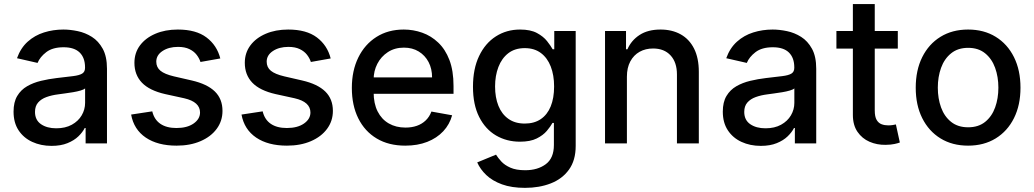

<svg xmlns="http://www.w3.org/2000/svg" viewBox="-20 -696 5020 932"><path d="M230.1 12.1Q178.3 12.1 136.4 -7.3Q94.5 -26.6 70.1 -63.6Q45.8 -100.5 45.8 -154.1Q45.8 -200.3 63.6 -230.1Q81.3 -259.9 111.5 -277.3Q141.7 -294.7 179 -303.6Q216.3 -312.5 255 -317.1Q304 -322.8 334.5 -326.5Q365.1 -330.3 378.9 -338.8Q392.8 -347.3 392.8 -366.5V-369Q392.8 -415.5 366.7 -441.1Q340.6 -466.6 289.1 -466.6Q235.4 -466.6 204.7 -443Q174 -419.4 162.3 -390.6L62.5 -413.4Q80.3 -463.1 114.5 -493.8Q148.8 -524.5 193.5 -538.5Q238.3 -552.6 287.6 -552.6Q320.3 -552.6 357.1 -544.9Q393.8 -537.3 426 -517Q458.1 -496.8 478.7 -459.3Q499.3 -421.9 499.3 -362.2V0H395.6V-74.6H391.3Q381 -54 360.4 -34.1Q339.8 -14.2 307.5 -1.1Q275.2 12.1 230.1 12.1ZM253.2 -73.2Q297.2 -73.2 328.7 -90.6Q360.1 -108 376.6 -136.2Q393.1 -164.4 393.1 -196.7V-267Q387.4 -261.4 371.3 -256.6Q355.1 -251.8 334.5 -248.4Q313.9 -245 294.4 -242.4Q274.9 -239.7 261.7 -237.9Q230.8 -234 205.4 -224.8Q180 -215.6 165 -198.3Q149.9 -181.1 149.9 -152.7Q149.9 -113.3 179 -93.2Q208.1 -73.2 253.2 -73.2Z M1049.4 -412.3 953.1 -395.2Q947.1 -413.7 934.1 -430.4Q921.2 -447.1 899.1 -457.7Q877.1 -468.4 844.1 -468.4Q799 -468.4 768.8 -448.3Q738.6 -428.3 738.6 -396.7Q738.6 -369.3 758.9 -352.6Q779.1 -335.9 824.2 -325.3L910.9 -305.4Q986.2 -288 1023.1 -251.8Q1060 -215.6 1060 -157.7Q1060 -108.7 1031.8 -70.5Q1003.6 -32.3 953.3 -10.7Q903.1 11 837 11Q745.4 11 687.5 -28.2Q629.6 -67.5 616.5 -139.9L719.1 -155.5Q728.7 -115.4 758.5 -95Q788.4 -74.6 836.3 -74.6Q888.5 -74.6 919.7 -96.4Q951 -118.3 951 -149.9Q951 -175.4 932 -192.8Q913 -210.2 873.9 -219.1L781.6 -239.3Q705.3 -256.7 668.9 -294.7Q632.5 -332.7 632.5 -391Q632.5 -439.3 659.4 -475.5Q686.4 -511.7 734 -532.1Q781.6 -552.6 843 -552.6Q931.5 -552.6 982.2 -514.4Q1033 -476.2 1049.4 -412.3Z M1585.2 -412.3 1489 -395.2Q1483 -413.7 1470 -430.4Q1457 -447.1 1435 -457.7Q1413 -468.4 1380 -468.4Q1334.9 -468.4 1304.7 -448.3Q1274.5 -428.3 1274.5 -396.7Q1274.5 -369.3 1294.7 -352.6Q1315 -335.9 1360.1 -325.3L1446.7 -305.4Q1522 -288 1558.9 -251.8Q1595.9 -215.6 1595.9 -157.7Q1595.9 -108.7 1567.6 -70.5Q1539.4 -32.3 1489.2 -10.7Q1438.9 11 1372.9 11Q1281.2 11 1223.4 -28.2Q1165.5 -67.5 1152.3 -139.9L1255 -155.5Q1264.6 -115.4 1294.4 -95Q1324.2 -74.6 1372.2 -74.6Q1424.4 -74.6 1455.6 -96.4Q1486.9 -118.3 1486.9 -149.9Q1486.9 -175.4 1467.9 -192.8Q1448.9 -210.2 1409.8 -219.1L1317.5 -239.3Q1241.1 -256.7 1204.7 -294.7Q1168.3 -332.7 1168.3 -391Q1168.3 -439.3 1195.3 -475.5Q1222.3 -511.7 1269.9 -532.1Q1317.5 -552.6 1378.9 -552.6Q1467.3 -552.6 1518.1 -514.4Q1568.9 -476.2 1585.2 -412.3Z M1947.4 11Q1866.8 11 1808.8 -23.6Q1750.7 -58.2 1719.3 -121.3Q1687.9 -184.3 1687.9 -269.2Q1687.9 -353 1719.3 -416.9Q1750.7 -480.8 1807.4 -516.7Q1864 -552.6 1940 -552.6Q1986.2 -552.6 2029.5 -537.3Q2072.8 -522 2107.2 -489.3Q2141.7 -456.7 2161.6 -404.7Q2181.5 -352.6 2181.5 -278.4V-240.8H1747.9V-320.3H2077.4Q2077.4 -362.2 2060.4 -394.7Q2043.3 -427.2 2012.6 -446Q1981.9 -464.8 1940.7 -464.8Q1896 -464.8 1862.7 -443Q1829.5 -421.2 1811.6 -386.2Q1793.7 -351.2 1793.7 -310.4V-248.2Q1793.7 -193.5 1813 -155.2Q1832.4 -116.8 1867.2 -96.8Q1902 -76.7 1948.5 -76.7Q1978.7 -76.7 2003.6 -85.4Q2028.4 -94.1 2046.5 -111.5Q2064.6 -128.9 2074.2 -154.5L2174.7 -136.4Q2162.6 -92 2131.6 -58.8Q2100.5 -25.6 2053.8 -7.3Q2007.1 11 1947.4 11Z M2528.4 215.9Q2463.4 215.9 2416.7 198.9Q2370 181.8 2340.6 153.8Q2311.1 125.7 2296.5 92.3L2387.8 54.7Q2397.4 70.3 2413.5 87.9Q2429.7 105.5 2457.6 117.9Q2485.4 130.3 2529.5 130.3Q2589.8 130.3 2629.3 101Q2668.7 71.7 2668.7 7.8V-99.4H2661.9Q2652.3 -82 2634.4 -60.7Q2616.5 -39.4 2585.2 -23.8Q2554 -8.2 2503.9 -8.2Q2439.3 -8.2 2387.6 -38.5Q2335.9 -68.9 2305.9 -128.4Q2275.9 -187.9 2275.9 -274.9Q2275.9 -361.9 2305.6 -424Q2335.2 -486.2 2387.1 -519.4Q2438.9 -552.6 2504.6 -552.6Q2555.4 -552.6 2586.6 -535.7Q2617.9 -518.8 2635.5 -496.4Q2653.1 -474.1 2662.6 -457H2670.5V-545.5H2774.5V12.1Q2774.5 82.4 2741.8 127.5Q2709.2 172.6 2653.6 194.2Q2598 215.9 2528.4 215.9ZM2527.3 -96.2Q2573.2 -96.2 2604.9 -117.7Q2636.7 -139.2 2653.2 -179.5Q2669.7 -219.8 2669.7 -276.3Q2669.7 -331.3 2653.4 -373.2Q2637.1 -415.1 2605.5 -438.7Q2573.9 -462.4 2527.3 -462.4Q2479.4 -462.4 2447.4 -437.7Q2415.5 -413 2399.3 -370.7Q2383.2 -328.5 2383.2 -276.3Q2383.2 -222.7 2399.5 -182.2Q2415.8 -141.7 2448 -119Q2480.1 -96.2 2527.3 -96.2Z M3023.1 -323.9V0H2916.9V-545.5H3018.8V-456.7H3025.6Q3044.4 -500 3084.7 -526.3Q3125 -552.6 3186.4 -552.6Q3242.2 -552.6 3284.1 -529.3Q3326 -506 3349.1 -460.2Q3372.2 -414.4 3372.2 -346.9V0H3266V-334.2Q3266 -393.5 3235.1 -427Q3204.2 -460.6 3150.2 -460.6Q3113.3 -460.6 3084.7 -444.6Q3056.1 -428.6 3039.6 -397.9Q3023.1 -367.2 3023.1 -323.9Z M3672.9 12.1Q3621.1 12.1 3579.2 -7.3Q3537.3 -26.6 3513 -63.6Q3488.6 -100.5 3488.6 -154.1Q3488.6 -200.3 3506.4 -230.1Q3524.1 -259.9 3554.3 -277.3Q3584.5 -294.7 3621.8 -303.6Q3659.1 -312.5 3697.8 -317.1Q3746.8 -322.8 3777.3 -326.5Q3807.9 -330.3 3821.7 -338.8Q3835.6 -347.3 3835.6 -366.5V-369Q3835.6 -415.5 3809.5 -441.1Q3783.4 -466.6 3731.9 -466.6Q3678.3 -466.6 3647.5 -443Q3616.8 -419.4 3605.1 -390.6L3505.3 -413.4Q3523.1 -463.1 3557.4 -493.8Q3591.6 -524.5 3636.4 -538.5Q3681.1 -552.6 3730.5 -552.6Q3763.1 -552.6 3799.9 -544.9Q3836.6 -537.3 3868.8 -517Q3900.9 -496.8 3921.5 -459.3Q3942.1 -421.9 3942.1 -362.2V0H3838.4V-74.6H3834.2Q3823.9 -54 3803.3 -34.1Q3782.7 -14.2 3750.4 -1.1Q3718 12.1 3672.9 12.1ZM3696 -73.2Q3740.1 -73.2 3771.5 -90.6Q3802.9 -108 3819.4 -136.2Q3835.9 -164.4 3835.9 -196.7V-267Q3830.3 -261.4 3814.1 -256.6Q3797.9 -251.8 3777.3 -248.4Q3756.7 -245 3737.2 -242.4Q3717.7 -239.7 3704.5 -237.9Q3673.7 -234 3648.3 -224.8Q3622.9 -215.6 3607.8 -198.3Q3592.7 -181.1 3592.7 -152.7Q3592.7 -113.3 3621.8 -93.2Q3650.9 -73.2 3696 -73.2Z M4338.1 -545.5V-460.2H4040.1V-545.5ZM4120 -676.1H4226.2V-160.2Q4226.2 -129.3 4235.4 -113.8Q4244.7 -98.4 4259.4 -92.9Q4274.1 -87.4 4291.5 -87.4Q4304.3 -87.4 4313.9 -89.1Q4323.5 -90.9 4328.8 -92L4348 -4.3Q4338.8 -0.7 4321.7 3Q4304.7 6.7 4279.1 7.1Q4237.2 7.8 4201 -7.8Q4164.8 -23.4 4142.4 -56.1Q4120 -88.8 4120 -138.1Z M4679.3 11Q4602.6 11 4545.5 -24.1Q4488.3 -59.3 4456.7 -122.5Q4425.1 -185.7 4425.1 -270.2Q4425.1 -355.1 4456.7 -418.7Q4488.3 -482.2 4545.5 -517.4Q4602.6 -552.6 4679.3 -552.6Q4756 -552.6 4813.2 -517.4Q4870.4 -482.2 4902 -418.7Q4933.6 -355.1 4933.6 -270.2Q4933.6 -185.7 4902 -122.5Q4870.4 -59.3 4813.2 -24.1Q4756 11 4679.3 11ZM4679.7 -78.1Q4729.4 -78.1 4762.1 -104.4Q4794.7 -130.7 4810.5 -174.4Q4826.3 -218 4826.3 -270.6Q4826.3 -322.8 4810.5 -366.7Q4794.7 -410.5 4762.1 -437.1Q4729.4 -463.8 4679.7 -463.8Q4629.6 -463.8 4596.8 -437.1Q4563.9 -410.5 4548.1 -366.7Q4532.3 -322.8 4532.3 -270.6Q4532.3 -218 4548.1 -174.4Q4563.9 -130.7 4596.8 -104.4Q4629.6 -78.1 4679.7 -78.1Z"/></svg>

Font: InterMG Medium
Style: Regular
Weight: 500
Designer: Rasmus Andersson
Foundry: rsms
Version: Version 3.019;December 26, 2023;FontCreator 15.0.0.2955 64-b